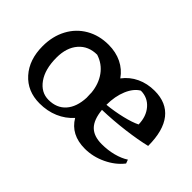

<svg xmlns="http://www.w3.org/2000/svg" viewBox="-66 -659 911 911"><g transform="rotate(45 389.5 -203.5)"><path d="M710 -97 717 -78Q686 -38 634.5 -13.5Q583 11 529 11Q435 11 393 -60Q363 -26 320 -7.5Q277 11 225 11Q143 11 93 -45Q43 -101 43 -192Q43 -258 70.5 -309.5Q98 -361 147.5 -389.5Q197 -418 260 -418Q309 -418 348 -399Q387 -380 412 -344Q439 -380 479.5 -399Q520 -418 569 -418Q649 -418 690.5 -365.5Q732 -313 732 -211Q679 -198 604 -188.5Q529 -179 456 -177Q462 -116 489.5 -88.5Q517 -61 570 -61Q611 -61 647.5 -70.5Q684 -80 710 -97ZM454 -209Q504 -214 552 -225.5Q600 -237 628 -251Q627 -304 597.5 -338Q568 -372 522 -372Q491 -354 472.5 -310Q454 -266 454 -209ZM364 -166Q363 -174 363 -191V-199Q358 -253 330 -292Q302 -331 255 -346Q197 -346 162.5 -306.5Q128 -267 128 -200Q128 -122 160.5 -76.5Q193 -31 243 -31Q298 -31 329.5 -66.5Q361 -102 364 -166Z"/></g></svg>

Font: Mirza
Style: Regular
Weight: 400
Designer: Arabic design by Kourosh Beigpour, Latin design by Eduardo Tunni, engineering by Lasse Fister
Version: Version 1.0010g